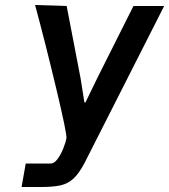

<svg xmlns="http://www.w3.org/2000/svg" viewBox="-20 -749 678 769"><path d="M83 -94H183.5Q197 -94 210.2 -111.8Q223.5 -129.5 233.2 -153.8Q243 -178 246 -195.5Q249 -211 204.8 -396.2Q160.5 -581.5 120.5 -729L247 -725L303 -434L318 -339H322.5L368 -433L514.5 -725H637.5L318.5 -96Q296.5 -54 274 -33.5Q251.5 -13 222 -6.5Q192.5 0 142.5 0H66.5Z"/></svg>

Font: JuliaMono
Style: Bold Italic
Weight: 700
Italic angle: -9°
Monospace: yes
Designer: cormullion
Foundry: corm
Version: Version 0.057; ttfautohint (v1.8.4)